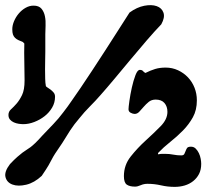

<svg xmlns="http://www.w3.org/2000/svg" viewBox="-32 -729 831 750"><path d="M99 -707Q120 -707 130 -695Q140 -683 143.5 -665.5Q147 -648 146 -628.5Q145 -609 145 -595V-527Q145 -515 144.5 -496.5Q144 -478 144 -458.5Q144 -439 144.5 -421.5Q145 -404 147 -394Q147 -391 153 -387.5Q159 -384 165.5 -379Q172 -374 177.5 -367.5Q183 -361 183 -351Q183 -328 171.5 -308.5Q160 -289 142 -275Q124 -261 102 -252.5Q80 -244 59 -244Q51 -244 41 -245.5Q31 -247 22 -251Q13 -255 7 -262Q1 -269 1 -280Q1 -293 11 -302Q21 -311 32.5 -324Q44 -337 54 -357.5Q64 -378 64 -415Q64 -451 63 -487Q62 -523 63 -559L57 -565Q47 -569 39.5 -572.5Q32 -576 26.5 -581.5Q21 -587 18.5 -594.5Q16 -602 16 -615Q16 -630 23 -646.5Q30 -663 41.5 -676.5Q53 -690 68 -698.5Q83 -707 99 -707ZM131 -42Q102 -15 70.5 -7.5Q39 0 17 -8Q-5 -16 -10.5 -37Q-16 -58 7 -88Q24 -106 35.5 -116Q47 -126 55.5 -132.5Q64 -139 71.5 -143.5Q79 -148 87 -154Q95 -160 106 -170.5Q117 -181 133 -199Q155 -222 176.5 -244.5Q198 -267 215 -290Q233 -313 249.5 -337.5Q266 -362 283 -386Q303 -415 328 -453.5Q353 -492 379.5 -532.5Q406 -573 430.5 -612Q455 -651 474 -680Q503 -701 531.5 -706.5Q560 -712 580 -705Q600 -698 606.5 -679.5Q613 -661 598 -634Q572 -607 541 -571Q510 -535 478 -496.5Q446 -458 415.5 -421.5Q385 -385 361 -358Q341 -335 319 -313Q297 -291 278 -267Q258 -244 242 -219.5Q226 -195 211 -170Q191 -141 183 -128.5Q175 -116 170 -106Q165 -96 157.5 -83Q150 -70 131 -42ZM615 -465Q641 -465 663.5 -454.5Q686 -444 702.5 -426.5Q719 -409 728 -386Q737 -363 737 -337Q737 -299 721.5 -271Q706 -243 683 -219.5Q660 -196 633.5 -175Q607 -154 585 -131L586 -126Q594 -128 600.5 -128Q607 -128 614 -128Q630 -128 645 -125Q660 -122 676 -122Q685 -122 688 -127.5Q691 -133 693 -139Q695 -145 698.5 -150.5Q702 -156 714 -156Q725 -156 732.5 -148.5Q740 -141 745 -130.5Q750 -120 752 -108.5Q754 -97 754 -89Q754 -66 745.5 -49.5Q737 -33 722.5 -21.5Q708 -10 689.5 -4.5Q671 1 650 1Q623 1 597 -5Q571 -11 544 -11Q530 -11 517.5 -5.5Q505 0 496 0Q474 0 463 -8Q452 -16 452 -41Q452 -84 478.5 -117.5Q505 -151 537 -180Q569 -209 595.5 -236Q622 -263 622 -292Q622 -313 610.5 -326.5Q599 -340 576 -340Q560 -340 549 -331Q538 -322 529 -311.5Q520 -301 512 -292.5Q504 -284 494 -284Q487 -284 478.5 -288.5Q470 -293 470 -302Q470 -310 473.5 -335Q477 -360 483 -387Q489 -414 497 -435Q505 -456 514 -456Q523 -456 526.5 -451.5Q530 -447 536 -444Q556 -454 574 -459.5Q592 -465 615 -465Z"/></svg>

Font: r_Neptun CAT
Style: Regular
Weight: 400
Foundry: Peter Wiegel, CAT-Fonts
Version: Version 1.000;June 8, 2024;FontCreator 14.0.0.2814 32-bit